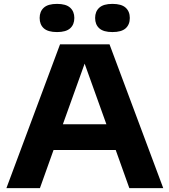

<svg xmlns="http://www.w3.org/2000/svg" viewBox="-20 -968 872 988"><path d="M13 0 289 -740H543.5L820 0H645.5L575.5 -196H255.5L185.5 0ZM303.5 -328.5H527.5L415.5 -640.5ZM558.5 -803Q512.5 -803 491 -822.2Q469.5 -841.5 469.5 -875.5Q469.5 -909 491 -928.5Q512.5 -948 558.5 -948Q605 -948 626.5 -928.5Q648 -909 648 -875.5Q648 -841.5 626.5 -822.2Q605 -803 558.5 -803ZM273.5 -803Q227 -803 205.5 -822.2Q184 -841.5 184 -875.5Q184 -909 205.5 -928.5Q227 -948 273.5 -948Q319.5 -948 341 -928.5Q362.5 -909 362.5 -875.5Q362.5 -841.5 341 -822.2Q319.5 -803 273.5 -803Z"/></svg>

Font: Encode Sans Expanded Expanded
Style: Bold
Weight: 700
Width: 7
Designer: Multiple Designers
Foundry: Impallari Type
Version: Version 3.000; ttfautohint (v1.8.3) -l 8 -r 50 -G 200 -x 14 